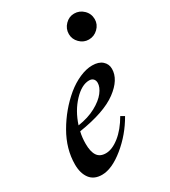

<svg xmlns="http://www.w3.org/2000/svg" viewBox="-173 -777 773 872"><g transform="rotate(-30 213.0 -341.0)"><path d="M114 -213Q107 -185 107 -151Q107 -110 121 -89Q135 -68 166 -68Q199 -68 237 -98Q275 -128 306 -182L325 -171Q283 -97 218.5 -44.5Q154 8 102 8Q60 8 39 -20Q18 -48 18 -94Q18 -175 63 -253Q108 -331 175 -387Q208 -414 243.5 -429.5Q279 -445 310 -445Q344 -445 362.5 -428.5Q381 -412 381 -387Q381 -331 315.5 -282.5Q250 -234 114 -213ZM121 -240Q175 -248 214.5 -269.5Q254 -291 273.5 -316.5Q293 -342 293 -364Q293 -377 285.5 -385Q278 -393 264 -393Q225 -393 183.5 -349Q142 -305 121 -240ZM290 -621Q290 -649 310 -669.5Q330 -690 357 -690Q385 -690 405.5 -670Q426 -650 426 -621Q426 -594 405.5 -574Q385 -554 357 -554Q330 -554 310 -574Q290 -594 290 -621Z"/></g></svg>

Font: Ibarra Real Nova
Style: Italic
Weight: 400
Italic angle: -22°
Designer: Jose Maria Ribagorda & Octavio Pardo
Foundry: Octavio Pardo
Version: Version 1.014